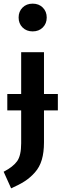

<svg xmlns="http://www.w3.org/2000/svg" viewBox="-29 -815 345 1052"><path d="M205.5 -664.5Q184 -643 150 -643Q116 -643 94.5 -664.5Q73 -686 73 -719Q73 -752 94.5 -773.5Q116 -795 150 -795Q184 -795 205.5 -773.5Q227 -752 227 -719Q227 -686 205.5 -664.5ZM288 -300V-210H212V-35Q212 20 200 60.5Q188 101 162 130Q136 159 106.5 178Q77 197 32 217L-9 126Q43 99 65 68Q87 37 87 -30V-210H11V-300H87V-529H212V-300Z"/></svg>

Font: Fira Sans Condensed Medium
Style: Regular
Weight: 500
Width: 3
Designer: Carrois Corporate & Edenspiekermann AG
Foundry: Carrois Corporate GbR & Edenspiekermann AG
Version: Version 4.203;PS 004.203;hotconv 1.0.88;makeotf.lib2.5.64775